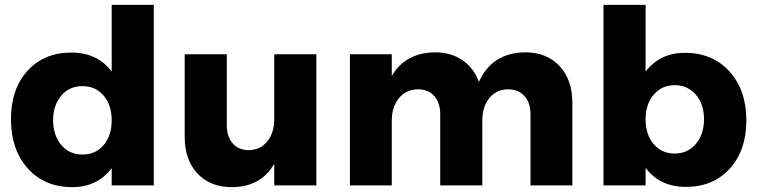

<svg xmlns="http://www.w3.org/2000/svg" viewBox="-20 -762 3111 789"><path d="M25 -272Q25 -396 93 -471Q161 -546 273 -546Q380 -546 439 -468V-742H612V0H439V-71Q380 7 277 7Q163 7 94 -70Q25 -147 25 -272ZM198 -268Q199 -205 232 -166Q265 -127 319 -127Q373 -127 406 -166Q439 -205 439 -268Q439 -330 406 -369Q373 -408 319 -408Q265 -408 232 -369.5Q199 -331 198 -268Z M739 -199V-539H912V-248Q912 -200 936.5 -172.5Q961 -145 1002 -145Q1051 -146 1079 -181.5Q1107 -217 1107 -273V-539H1280V0H1107V-89Q1052 7 932 7Q844 7 791.5 -49Q739 -105 739 -199Z M1418 0V-539H1590V-450Q1645 -545 1768 -547Q1833 -547 1880.5 -514.5Q1928 -482 1948 -425Q2001 -545 2138 -547Q2227 -547 2279.5 -490.5Q2332 -434 2332 -340V0H2160V-292Q2160 -340 2135 -367.5Q2110 -395 2067 -395Q2019 -394 1990.5 -358.5Q1962 -323 1962 -267V0H1789V-292Q1789 -340 1764.5 -367.5Q1740 -395 1697 -395Q1648 -394 1619 -358Q1590 -322 1590 -267V0Z M2460 0V-742H2633V-468Q2693 -545 2794 -545Q2908 -545 2977.5 -468.5Q3047 -392 3047 -267Q3047 -144 2979 -69Q2911 6 2798 6Q2692 6 2633 -72V0ZM2633 -272Q2633 -209 2666 -170Q2699 -131 2752 -131Q2806 -131 2839.5 -170.5Q2873 -210 2873 -272Q2873 -334 2839.5 -373Q2806 -412 2752 -412Q2700 -412 2666.5 -373Q2633 -334 2633 -272Z"/></svg>

Font: Trueno
Style: Bd
Weight: 700
Designer: Julieta Ulanovsky
Foundry: Julieta Ulanovsky
Version: Version 3.001b